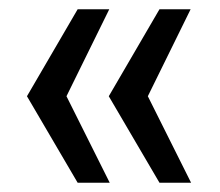

<svg xmlns="http://www.w3.org/2000/svg" viewBox="-20 -471 474 413"><path d="M123 -264 216 -78H147L38 -264L147 -451H215ZM298 -264 391 -78H323L214 -264L323 -451H390Z"/></svg>

Font: Genos Thin SemiBold
Style: Regular
Weight: 600
Version: Version 1.010